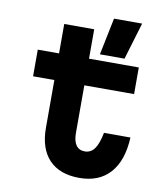

<svg xmlns="http://www.w3.org/2000/svg" viewBox="-93 -925 886 1022"><g transform="rotate(10 350.0 -414.5)"><path d="M346 -774V-615H615V-471H346V-214Q346 -170 362 -147.5Q378 -125 409 -125Q441 -125 461 -152Q481 -179 493 -240H636Q630 -114 570.5 -47.5Q511 19 405 19Q298 19 241 -41Q184 -101 184 -213V-471H69V-615H184V-774ZM399 -648 440 -848H592L532 -648Z"/></g></svg>

Font: Martian Mono
Style: Bold
Weight: 700
Designer: Roman Shamin
Foundry: Evil Martians
Version: Version 1.000